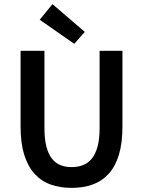

<svg xmlns="http://www.w3.org/2000/svg" viewBox="-20 -901 695 933"><path d="M328 12Q271 12 225.5 -4.5Q180 -21 147.5 -57Q115 -93 97.5 -149.5Q80 -206 80 -287V-654H196V-278Q196 -225 205.5 -188.5Q215 -152 232.5 -130Q250 -108 274 -98.5Q298 -89 328 -89Q358 -89 383 -98.5Q408 -108 426 -130Q444 -152 454 -188.5Q464 -225 464 -278V-654H575V-287Q575 -206 558 -149.5Q541 -93 508.5 -57Q476 -21 430.5 -4.5Q385 12 328 12ZM341 -688 173 -805 235 -881 392 -746Z"/></svg>

Font: CV Source Sans Light
Style: Bold
Weight: 600
Designer: Paul D. Hunt
Foundry: Adobe Systems Incorporated
Version: Version 3.001